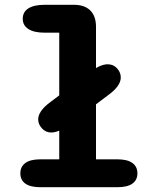

<svg xmlns="http://www.w3.org/2000/svg" viewBox="-20 -782 659 802"><path d="M194 -228.5Q171 -228.5 155.2 -245.8Q139.5 -263 139.5 -283Q139.5 -318 189.5 -355L363.5 -486Q401 -513.5 430 -513.5Q453.5 -513.5 469 -496.5Q484.5 -479.5 484.5 -458.5Q484.5 -423.5 435 -387L261 -256Q223 -228.5 194 -228.5ZM149 0Q107 0 86 -15Q65 -30 65 -58Q65 -86 86 -101.2Q107 -116.5 149 -116.5H227.5V-645.5H166.5Q122 -645.5 98.5 -660.8Q75 -676 75 -703.5Q75 -732 98.5 -747Q122 -762 166.5 -762H288.5Q333.5 -762 357.2 -738.2Q381 -714.5 381 -670V-116.5H470Q512 -116.5 533 -101.2Q554 -86 554 -58Q554 -30 533 -15Q512 0 470 0Z"/></svg>

Font: Sono ExtraLight Monospace
Style: Bold
Weight: 700
Version: Version 2.112